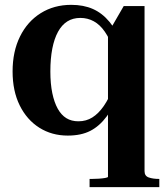

<svg xmlns="http://www.w3.org/2000/svg" viewBox="-20 -550 689 793"><path d="M350 223V189H360Q373 189 388 188Q403 187 414.5 185Q426 183 426 180V-414L432 -423L491 -525H577V157Q577 177 594.5 183Q612 189 637 189H638V223ZM274 -530Q325 -530 363.5 -513Q402 -496 432 -460Q462 -424 485 -370L449 -347Q433 -390 413 -419Q393 -448 367.5 -462Q342 -476 312 -476Q281 -476 258 -461.5Q235 -447 219.5 -418.5Q204 -390 196 -349Q188 -308 188 -255Q188 -204 196 -165.5Q204 -127 218.5 -101Q233 -75 254 -62Q275 -49 304 -49Q336 -49 361.5 -65Q387 -81 408.5 -112Q430 -143 448 -189L477 -170Q451 -110 421 -69.5Q391 -29 353 -9.5Q315 10 260 10Q194 10 142.5 -22.5Q91 -55 61.5 -114.5Q32 -174 32 -255Q32 -337 62.5 -399Q93 -461 148 -495.5Q203 -530 274 -530Z"/></svg>

Font: Roboto Serif 144pt SemiBold
Style: Regular
Weight: 600
Version: Version 1.008